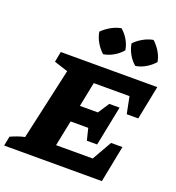

<svg xmlns="http://www.w3.org/2000/svg" viewBox="-195 -1049 1079 1176"><g transform="rotate(20 344.5 -460.5)"><path d="M-35 0 -23 -62Q-1 -72 21.5 -80Q44 -88 68 -93L172 -560L82 -589L95 -657H724L680 -437H605L583 -547H350L318 -387H435L483 -460H550L498 -201H431L412 -278H297L263 -111H502L575 -239H649L602 0ZM395 -921Q422 -898 440 -867Q458 -836 463 -802Q442 -776 409.5 -757Q377 -738 343 -733Q318 -755 299 -787Q280 -819 274 -855Q298 -879 329.5 -897Q361 -915 395 -921ZM604 -921Q630 -897 648.5 -866.5Q667 -836 673 -802Q651 -776 619 -757Q587 -738 553 -733Q527 -754 508.5 -786.5Q490 -819 484 -855Q507 -879 538.5 -897Q570 -915 604 -921Z"/></g></svg>

Font: Piazzolla ExtraBold
Style: Italic
Weight: 800
Italic angle: -11.3°
Designer: Juan Pablo del Peral
Foundry: Huerta Tipografica
Version: Version 1.330